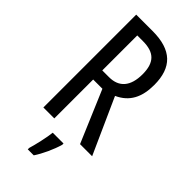

<svg xmlns="http://www.w3.org/2000/svg" viewBox="-291 -768 1044 1044"><g transform="rotate(45 230.5 -246.5)"><path d="M199 -714H73V0H157V-299H228L355 0H448L304 -320C381 -355 413 -419 413 -513C413 -647 346 -714 199 -714ZM200 -638C287 -638 327 -600 327 -509C327 -416 285 -369 209 -369H157V-638ZM289 61H206C202 101 185 174 174 210V221H220C247 181 275 120 289 71Z"/></g></svg>

Font: Noto Sans UI Condensed
Style: Regular
Weight: 400
Width: 3
Designer: Monotype Design Team
Foundry: Monotype Imaging Inc.
Version: Version 1.901